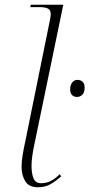

<svg xmlns="http://www.w3.org/2000/svg" viewBox="-20 -780 377 810"><path d="M140 10Q102 10 86.5 -15.5Q71 -41 71 -76Q71 -100 76 -129Q81 -158 86 -180L191 -697Q194 -713 194 -720Q194 -738 182 -744Q170 -750 146 -750H108L110 -760H247L124 -166Q120 -148 116.5 -124Q113 -100 113 -80Q113 -48 121.5 -27.5Q130 -7 153 -7Q176 -7 195 -17Q214 -27 232 -45L238 -36Q217 -17 194 -3.5Q171 10 140 10ZM305 -371Q292 -371 284 -379Q276 -387 276 -403Q276 -421 284.5 -432Q293 -443 307 -443Q320 -443 328.5 -435Q337 -427 337 -411Q337 -389 327 -380Q317 -371 305 -371Z"/></svg>

Font: Noto Serif Display ExtraLight
Style: Italic
Weight: 200
Italic angle: -12°
Designer: Monotype Design Team
Foundry: Monotype Imaging Inc.
Version: Version 2.009